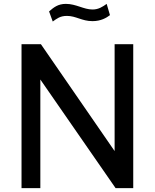

<svg xmlns="http://www.w3.org/2000/svg" viewBox="-20 -970 797 990"><path d="M571 -742V-191L191 -742H91V0H188V-560L576 0H667V-742ZM547 -892 530 -950C509 -935 488 -921 457 -921C412 -921 372 -950 320 -950C279 -950 257 -932 233 -911L252 -859C273 -874 290 -888 325 -888C372 -888 402 -861 457 -861C500 -861 529 -878 547 -892Z"/></svg>

Font: Bisquit Text
Style: Regular
Weight: 400
Version: Version 1.004;Glyphs 3.2.3 (3260)